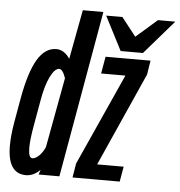

<svg xmlns="http://www.w3.org/2000/svg" viewBox="-54 -807 813 866"><g transform="rotate(5 353.0 -374.0)"><path d="M152 -1 159 -22.5Q129 7 95 7Q11.5 7 11.5 -119Q11.5 -166.5 22.5 -229L41 -334Q62.5 -455 97 -513.2Q131.5 -571.5 182.5 -571.5Q218 -571.5 244 -533L286 -756.5H379L246 -1ZM203.5 -483.5Q183 -483.5 163 -443Q143 -402.5 131 -332L110.5 -216Q99.5 -154.5 99.5 -117.5Q99.5 -71.5 117.5 -71.5Q130.5 -71.5 146.5 -86.2Q162.5 -101 174 -127L232.5 -444Q219 -483.5 203.5 -483.5ZM393 -479.5 406.5 -556.5H610L600 -493L411 -69.5H531L519 -1H305.5L316 -65L503 -479.5ZM393 -741.5H466.5L532 -658L627.5 -741.5H706L573 -588H472Z"/></g></svg>

Font: JuliaMono SemiBoldItalic
Style: Regular
Weight: 600
Italic angle: -9°
Monospace: yes
Designer: cormullion
Foundry: corm
Version: Version 0.049; ttfautohint (v1.8.4)